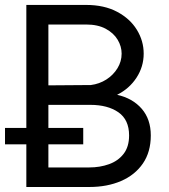

<svg xmlns="http://www.w3.org/2000/svg" viewBox="-20 -747 676 767"><path d="M336.6 0H85.2V-727.3H323.9Q396.3 -727.3 447.8 -699.9Q499.3 -672.6 526.6 -628.2Q554 -583.8 554 -532.7Q554 -480.8 525.4 -436.8Q496.8 -392.8 447.8 -368.3Q509.9 -354.4 546.2 -312.5Q582.4 -270.6 582.4 -206Q582.4 -139.9 550.8 -93.9Q519.2 -47.9 463.8 -24Q408.4 0 336.6 0ZM173.3 -649.1V-406.2H196L343 -407.3Q376.8 -411.6 404.7 -429.3Q432.5 -447.1 449.2 -474.3Q465.9 -501.4 465.9 -532.7Q465.9 -561.8 449.9 -588.4Q433.9 -615.1 402.3 -632.1Q370.7 -649.1 323.9 -649.1ZM495.7 -206Q495.7 -268.8 452.9 -298.5Q410.2 -328.1 340.9 -328.1H173.3V-78.1H336.6Q379.3 -78.1 415.5 -91.1Q451.7 -104 473.7 -132.3Q495.7 -160.5 495.7 -206ZM312.5 -235.8V-170.5H0V-235.8Z"/></svg>

Font: Inter UI
Style: Regular
Weight: 400
Designer: Rasmus Andersson
Foundry: rsms
Version: Version 2.2